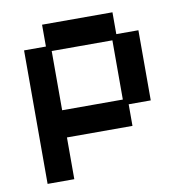

<svg xmlns="http://www.w3.org/2000/svg" viewBox="-74 -526 740 779"><g transform="rotate(-10 296.0 -136.0)"><path d="M60 184V-366H150V-456H440V-366H531V-77H440V12H170V184ZM170 -100H420V-344H170Z"/></g></svg>

Font: Pixelify Sans Medium
Style: Regular
Weight: 500
Designer: Stefie Justprince
Foundry: Typecalism Foundryline
Version: Version 1.000;February 13, 2025;FontCreator 15.0.0.3015 64-b